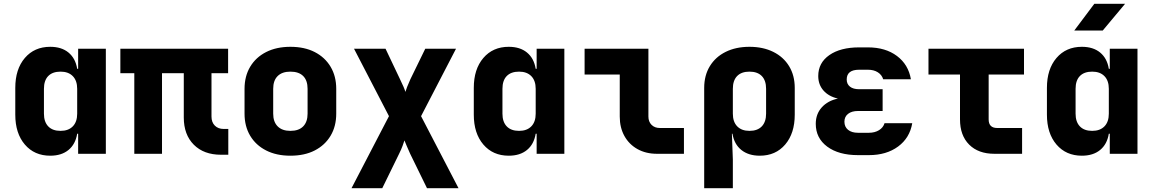

<svg xmlns="http://www.w3.org/2000/svg" viewBox="-20 -805 6040 1005"><path d="M243 10Q160 10 110 -48.5Q60 -107 60 -205V-345Q60 -443 110 -501.5Q160 -560 243 -560Q302 -560 338.5 -530Q375 -500 384 -445H389V-550H534V0H389V-105H384Q375 -50 338.5 -20Q302 10 243 10ZM297 -120Q338 -120 361 -143.5Q384 -167 384 -210V-340Q384 -383 361 -406.5Q338 -430 297 -430Q255 -430 232.5 -407Q210 -384 210 -340V-210Q210 -167 232.5 -143.5Q255 -120 297 -120Z M1137 5Q1047 5 994.5 -47.5Q942 -100 942 -190V-422H828V0H683V-422H610V-550H1174V-422H1087V-195Q1087 -165 1104.5 -147.5Q1122 -130 1151 -130H1175V5Z M1500 10Q1427 10 1373 -17.5Q1319 -45 1289.5 -94.5Q1260 -144 1260 -210V-340Q1260 -406 1289.5 -455.5Q1319 -505 1373 -532.5Q1427 -560 1500 -560Q1574 -560 1627.5 -532.5Q1681 -505 1710.5 -455.5Q1740 -406 1740 -340V-210Q1740 -144 1710.5 -94.5Q1681 -45 1627.5 -17.5Q1574 10 1500 10ZM1500 -120Q1544 -120 1567 -143.5Q1590 -167 1590 -210V-340Q1590 -384 1567 -407Q1544 -430 1500 -430Q1457 -430 1433.5 -407Q1410 -384 1410 -340V-210Q1410 -167 1433.5 -143.5Q1457 -120 1500 -120Z M1820 180 2016 -197 1833 -550H1998L2074 -390Q2085 -368 2092.5 -350Q2100 -332 2102 -324Q2104 -332 2111 -350Q2118 -368 2128 -390L2206 -550H2367L2184 -197L2380 180H2215L2127 0Q2117 -22 2109 -41Q2101 -60 2097 -70Q2094 -60 2087 -41Q2080 -22 2069 0L1981 180Z M2643 10Q2560 10 2510 -48.5Q2460 -107 2460 -205V-345Q2460 -443 2510 -501.5Q2560 -560 2643 -560Q2702 -560 2738.5 -530Q2775 -500 2784 -445H2789V-550H2934V0H2789V-105H2784Q2775 -50 2738.5 -20Q2702 10 2643 10ZM2697 -120Q2738 -120 2761 -143.5Q2784 -167 2784 -210V-340Q2784 -383 2761 -406.5Q2738 -430 2697 -430Q2655 -430 2632.5 -407Q2610 -384 2610 -340V-210Q2610 -167 2632.5 -143.5Q2655 -120 2697 -120Z M3419 0Q3361 0 3317 -24.5Q3273 -49 3248.5 -93Q3224 -137 3224 -195V-415H3040V-550H3374V-195Q3374 -168 3390.5 -151.5Q3407 -135 3434 -135H3560V0Z M3666 180V-345Q3666 -410 3695.5 -458.5Q3725 -507 3778.5 -533.5Q3832 -560 3903 -560Q3974 -560 4027.5 -533.5Q4081 -507 4110.5 -458.5Q4140 -410 4140 -345V-205Q4140 -107 4090 -48.5Q4040 10 3957 10Q3898 10 3860.5 -20Q3823 -50 3814 -105H3811L3816 30V180ZM3903 -120Q3945 -120 3967.5 -143.5Q3990 -167 3990 -210V-340Q3990 -384 3967.5 -407Q3945 -430 3903 -430Q3861 -430 3838.5 -407Q3816 -384 3816 -340V-210Q3816 -167 3839 -143.5Q3862 -120 3903 -120Z M4528 7H4471Q4370 7 4310 -37.5Q4250 -82 4250 -157Q4250 -208 4281.5 -243Q4313 -278 4366 -289Q4318 -300 4290.5 -331Q4263 -362 4263 -407Q4263 -476 4321 -516.5Q4379 -557 4477 -557H4523Q4615 -557 4675 -512Q4735 -467 4748 -390H4603Q4596 -413 4575 -426.5Q4554 -440 4523 -440H4477Q4412 -440 4412 -389Q4412 -365 4429 -351.5Q4446 -338 4477 -338H4600V-224H4471Q4438 -224 4419 -209Q4400 -194 4400 -168Q4400 -141 4419 -125.5Q4438 -110 4471 -110H4528Q4559 -110 4581 -123.5Q4603 -137 4610 -160H4755Q4742 -83 4681 -38Q4620 7 4528 7Z M5185 0Q5101 0 5053 -48Q5005 -96 5005 -180V-415H4840V-550H5340V-415H5155V-180Q5155 -135 5200 -135H5330V0Z M5603 -645 5708 -785H5869L5752 -645ZM5643 10Q5560 10 5510 -48.5Q5460 -107 5460 -205V-345Q5460 -443 5510 -501.5Q5560 -560 5643 -560Q5702 -560 5738.5 -530Q5775 -500 5784 -445H5789V-550H5934V0H5789V-105H5784Q5775 -50 5738.5 -20Q5702 10 5643 10ZM5697 -120Q5738 -120 5761 -143.5Q5784 -167 5784 -210V-340Q5784 -383 5761 -406.5Q5738 -430 5697 -430Q5655 -430 5632.5 -407Q5610 -384 5610 -340V-210Q5610 -167 5632.5 -143.5Q5655 -120 5697 -120Z"/></svg>

Font: NKDuy Mono ExtraBold
Style: Regular
Weight: 800
Monospace: yes
Designer: NKDuy
Foundry: NKDuy
Version: Version 2.251; ttfautohint (v1.8.4.7-5d5b)